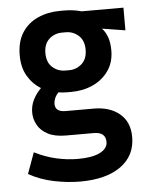

<svg xmlns="http://www.w3.org/2000/svg" viewBox="-53 -560 637 827"><g transform="rotate(-5 265.5 -147.0)"><path d="M500 51Q500 132 436.5 177.5Q373 223 260 223Q207 223 148 211Q89 199 39 171L72 80Q120 104 167 114.5Q214 125 259 125Q322 125 355 108Q388 91 388 63Q388 20 337 20H217Q168 20 138 4Q108 -12 94 -37.5Q80 -63 80 -91Q80 -120 92.5 -145.5Q105 -171 127 -193Q91 -215 69.5 -252Q48 -289 48 -341Q48 -400 73 -439Q98 -478 141.5 -497.5Q185 -517 238 -517H255Q275 -517 294 -514.5Q313 -512 330 -507H511V-409L411 -425Q426 -409 434.5 -385.5Q443 -362 443 -328Q443 -277 417.5 -240.5Q392 -204 349.5 -184.5Q307 -165 255 -165H238Q218 -165 200 -168Q189 -156 184 -143.5Q179 -131 179 -120Q179 -85 224 -85H346Q415 -85 457.5 -49.5Q500 -14 500 51ZM255 -259Q286 -259 309.5 -280Q333 -301 333 -341Q333 -381 309.5 -402Q286 -423 255 -423H238Q206 -423 182.5 -402Q159 -381 159 -341Q159 -301 182.5 -280Q206 -259 238 -259Z"/></g></svg>

Font: Inria Sans
Style: Bold
Weight: 700
Designer: Black Foundry Team
Foundry: Black Foundry
Version: Version 1.2; ttfautohint (v1.8.3)